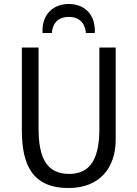

<svg xmlns="http://www.w3.org/2000/svg" viewBox="-20 -931 690 966"><path d="M326 -911C399 -911 462 -864 457 -765H412C411 -789 398 -846 326 -846C254 -846 242 -789 241 -765H194C189 -864 253 -911 326 -911ZM562 -227C562 -91 485 15 325 15C142 15 90 -103 90 -275V-692H174V-285C174 -138 214 -56 328 -56C443 -56 480 -145 480 -285V-692H562Z"/></svg>

Font: Repo Regular
Style: Regular
Weight: 400
Designer: Stefan Peev
Foundry: Context Ltd
Version: Version 1.502